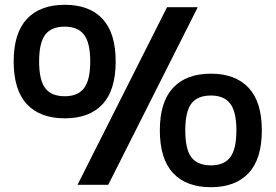

<svg xmlns="http://www.w3.org/2000/svg" viewBox="-20 -770 1148 800"><path d="M250 -277Q147 -277 92 -336Q37 -395 37 -514Q37 -632 92 -691Q147 -750 250 -750Q353 -750 407.5 -691Q462 -632 462 -514Q462 -395 407.5 -336Q353 -277 250 -277ZM250 -369Q304 -369 330 -402.5Q356 -436 356 -514Q356 -592 330 -625.5Q304 -659 250 -659Q194 -659 168.5 -625.5Q143 -592 143 -514Q143 -436 168.5 -402.5Q194 -369 250 -369ZM859 10Q756 10 701 -49Q646 -108 646 -227Q646 -345 701 -404Q756 -463 859 -463Q961 -463 1016 -404Q1071 -345 1071 -227Q1071 -108 1016 -49Q961 10 859 10ZM859 -81Q913 -81 939 -114.5Q965 -148 965 -227Q965 -305 939 -338.5Q913 -372 859 -372Q803 -372 777.5 -338.5Q752 -305 752 -227Q752 -148 777.5 -114.5Q803 -81 859 -81ZM676 -740H804L431 0H303Z"/></svg>

Font: Encode Sans Wide
Style: SemiBold
Weight: 600
Designer: Pablo Impallari, Andres Torresi
Foundry: Pablo Impallari, Andres Torresi
Version: Version 1.000; ttfautohint (v1.00) -l 8 -r 50 -G 200 -x 14 -